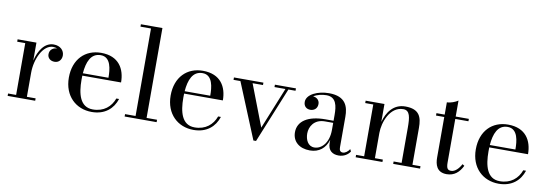

<svg xmlns="http://www.w3.org/2000/svg" viewBox="-57 -1138 4387 1537"><g transform="rotate(10 2137.0 -370.0)"><path d="M36.5 -19.5V0H260.5V-19.5H189.5V-214.5C189.5 -328.5 247 -449.5 327 -449.5C340 -449.5 352 -446.5 362.5 -441.5C361.5 -441.5 360 -442 358.5 -442C330 -442 300.5 -423 300.5 -386C300.5 -356 323 -334 358.5 -334C393.5 -334 415.5 -361 415.5 -395C415.5 -434 384.5 -469.5 329 -469.5C255.5 -469.5 209.5 -398 189.5 -314V-460H36.5V-440.5H102V-19.5Z M919.5 -130.5H897C872 -61.5 815.5 -11.5 726 -11.5C622 -11.5 596.5 -115.5 596.5 -230C596.5 -241.5 596.5 -252.5 597 -263.5H912C912 -372.5 859.5 -469.5 714.5 -469.5C586 -469.5 493.5 -380 493.5 -230C493.5 -80 593 10 720.5 10C829 10 893.5 -50 919.5 -130.5ZM714.5 -450.5C798.5 -450.5 806 -349.5 806 -283H598C605.5 -375 634 -450.5 714.5 -450.5Z M987.5 -19.5V0H1247.5V-19.5H1162.5V-750H987.5V-730.5H1073V-19.5Z M1747 -130.5H1724.5C1699.5 -61.5 1643 -11.5 1553.5 -11.5C1449.5 -11.5 1424 -115.5 1424 -230C1424 -241.5 1424 -252.5 1424.5 -263.5H1739.5C1739.5 -372.5 1687 -469.5 1542 -469.5C1413.5 -469.5 1321 -380 1321 -230C1321 -80 1420.5 10 1548 10C1656.5 10 1721 -50 1747 -130.5ZM1542 -450.5C1626 -450.5 1633.5 -349.5 1633.5 -283H1425.5C1433 -375 1461.5 -450.5 1542 -450.5Z M2080 -102.5 1950 -440.5H2034.5V-460H1795V-440.5H1851L2036 10H2057.5L2241 -440.5H2299V-460H2128V-440.5H2217Z M2573.5 -257C2431.5 -257 2352 -202.5 2352 -113.5C2352 -37.5 2408 10 2494.5 10C2569.5 10 2619.5 -33 2640.5 -101.5V-77.5C2640.5 -12.5 2680.5 10 2727.5 10C2771 10 2803 -11.5 2820.5 -39L2811 -57C2799.5 -35 2775 -19 2758 -19C2733 -19 2728 -36.5 2728 -58.5V-304.5C2728 -385.5 2705 -468 2567.5 -468C2476.5 -468 2387 -428 2387 -366C2387 -330 2411 -311 2441.5 -311C2469 -311 2498.5 -328 2498.5 -368C2498.5 -400.5 2472.5 -419.5 2445.5 -421C2473.5 -439.5 2515 -448.5 2550 -448.5C2630 -448.5 2640.5 -376.5 2640.5 -304.5V-257ZM2525.5 -19.5C2473 -19.5 2450.5 -70.5 2450.5 -120.5C2450.5 -175 2485.5 -240 2573.5 -240H2640.5V-183C2640.5 -73.5 2581 -19.5 2525.5 -19.5Z M2865.5 -19.5V0H3083V-19.5H3018.5V-224.5C3018.5 -310.5 3066.5 -445.5 3174.5 -445.5C3229.5 -445.5 3235.5 -388.5 3235.5 -304.5V-19.5H3170.5V0H3389V-19.5H3323.5V-319.5C3323.5 -406.5 3303 -469.5 3187.5 -469.5C3088.5 -469.5 3039 -391.5 3018.5 -314V-460H2865.5V-440.5H2931V-19.5Z M3734 -83.5 3717.5 -94C3699.5 -58.5 3668.5 -25.5 3637 -25.5C3608.5 -25.5 3597.5 -38 3597.5 -88V-440.5H3704.5V-460H3597.5V-590C3577.5 -575.5 3538 -560 3508 -560V-460H3441V-440.5H3508V-111.5C3508 -56.5 3523 7 3605 7C3668.5 7 3707.5 -29.5 3734 -83.5Z M4227.5 -130.5H4205C4180 -61.5 4123.5 -11.5 4034 -11.5C3930 -11.5 3904.5 -115.5 3904.5 -230C3904.5 -241.5 3904.5 -252.5 3905 -263.5H4220C4220 -372.5 4167.5 -469.5 4022.5 -469.5C3894 -469.5 3801.5 -380 3801.5 -230C3801.5 -80 3901 10 4028.5 10C4137 10 4201.5 -50 4227.5 -130.5ZM4022.5 -450.5C4106.5 -450.5 4114 -349.5 4114 -283H3906C3913.5 -375 3942 -450.5 4022.5 -450.5Z"/></g></svg>

Font: Bodoni* 11
Style: Regular
Weight: 400
Version: Version 2.3